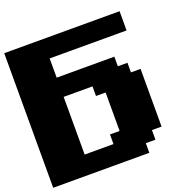

<svg xmlns="http://www.w3.org/2000/svg" viewBox="-149 -1024 1173 1173"><g transform="rotate(-20 437.5 -437.5)"><path d="M0 0H625V-62.5H687.5V-125H750V-500H687.5V-562.5H625V-625H250V-750H750V-875H0ZM437.5 -125H250V-500H437.5V-437.5H500V-187.5H437.5Z"/></g></svg>

Font: Faithful 32x
Style: Bold
Weight: 400
Foundry: Faithful Resource Pack
Version: Version 1.0; January 27, 2023